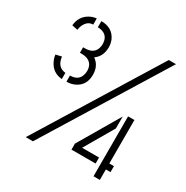

<svg xmlns="http://www.w3.org/2000/svg" viewBox="-158 -817 920 949"><g transform="rotate(30 302.0 -342.0)"><path d="M152.3 -337.9V-373Q204.1 -373 212.9 -418.9Q214.8 -426.8 214.8 -434.6Q214.8 -476.6 179.7 -490.2Q166 -495.1 149.4 -495.1H138.7V-526.4H149.4Q206.1 -526.4 213.9 -576.2Q214.8 -582 214.8 -586.9Q214.8 -636.7 170.9 -646.5Q161.1 -648.4 152.3 -648.4V-683.6Q215.8 -683.6 240.2 -631.8Q249 -611.3 249 -588.9Q248 -536.1 210.9 -510.7Q249 -484.4 249 -432.6Q249 -374 202.1 -349.6Q179.7 -337.9 152.3 -337.9ZM502 0V-341.8H538.1V-93.8H564.5V-59.6H538.1V0ZM341.8 -59.6V-93.8L479.5 -328.1V-259.8L382.8 -93.8H479.5V-59.6ZM38.1 -426.8 71.3 -434.6Q77.1 -381.8 119.1 -374Q123 -373 126 -373V-337.9Q71.3 -341.8 47.9 -392.6Q40 -409.2 38.1 -426.8ZM38.1 -593.8Q43 -646.5 85.9 -670.9Q104.5 -681.6 126 -683.6V-648.4Q97.7 -648.4 82 -621.1Q73.2 -606.4 71.3 -586.9ZM115.2 0 537.1 -683.6H578.1L156.2 0Z"/></g></svg>

Font: Post No Bills Colombo
Style: Regular
Weight: 400
Designer: Kosala Senevirathne, Siva Puranthara, Lasantha Premarathna, Tharique Azeez
Foundry: Mooniak
Version: Version 1.220 ; ttfautohint (v1.6)